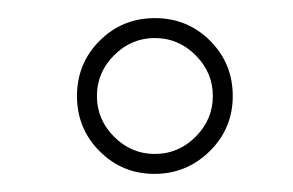

<svg xmlns="http://www.w3.org/2000/svg" viewBox="-20 -512 323 212"><path d="M212 -467Q237 -442 237 -406Q237 -370 211.5 -345Q186 -320 150.5 -320Q115 -320 90 -345Q65 -370 65 -406Q65 -442 90 -467Q115 -492 151 -492Q187 -492 212 -467ZM196 -361Q215 -380 215 -406Q215 -432 196 -451Q177 -470 151 -470Q125 -470 106 -451Q87 -432 87 -406Q87 -380 106 -361Q125 -342 151 -342Q177 -342 196 -361Z"/></svg>

Font: Alex Brush
Style: Regular
Weight: 400
Designer: Robert E. Leuschke
Foundry: Robert E. Leuschke
Version: Version 1.003